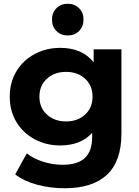

<svg xmlns="http://www.w3.org/2000/svg" viewBox="-20 -801 740 1023"><path d="M627 -538V-90Q627 58 550 130Q473 202 325 202Q247 202 177 183Q107 164 61 128L123 16Q157 44 209 60.5Q261 77 313 77Q394 77 432.5 40.5Q471 4 471 -70V-93Q410 -26 301 -26Q227 -26 165.5 -58.5Q104 -91 68 -150Q32 -209 32 -286Q32 -363 68 -422Q104 -481 165.5 -513.5Q227 -546 301 -546Q418 -546 479 -469V-538ZM473 -286Q473 -345 433.5 -381.5Q394 -418 332 -418Q270 -418 230 -381.5Q190 -345 190 -286Q190 -227 230 -190.5Q270 -154 332 -154Q394 -154 433.5 -190.5Q473 -227 473 -286ZM257 -697Q257 -733 280.5 -757Q304 -781 341 -781Q378 -781 401.5 -757Q425 -733 425 -697Q425 -660 401.5 -636Q378 -612 341 -612Q304 -612 280.5 -636Q257 -660 257 -697Z"/></svg>

Font: Idrija
Style: Bold
Weight: 700
Designer: Julieta Ulanovsky
Foundry: Julieta Ulanovsky
Version: Version 7.200